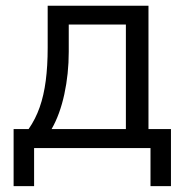

<svg xmlns="http://www.w3.org/2000/svg" viewBox="-20 -506 632 656"><path d="M26.5 130V-65.1H77.8Q101.5 -99.3 115.6 -139.6Q129.8 -179.9 136.3 -230.1Q142.9 -280.4 142.9 -342.6V-486.3H487.3V-65.1H564.1V130H494.2V0H96.5V130ZM156.3 -65.1H410.1V-422.2H214.9V-329Q214.9 -253.8 199.8 -184.1Q184.7 -114.5 156.3 -65.1Z"/></svg>

Font: Nunito Sans 12pt ExtraLight
Style: Regular
Weight: 200
Designer: Vernon Adams
Foundry: Vernon Adams
Version: Version 3.101;gftools[0.9.27]